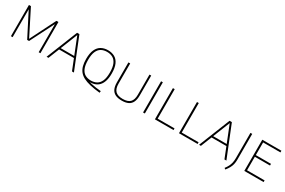

<svg xmlns="http://www.w3.org/2000/svg" viewBox="120 -1818 4714 3171"><g transform="rotate(30 2476.5 -232.5)"><path d="M98 0V-595H136L386.5 -99H373L622 -595H660.5V0H627.5V-565.5H642.5L397 -81H361L113.5 -565H130.5V0Z M778 0 1016 -595H1060.5L1299.5 0H1262.5L1033 -576.5H1043L813.5 0ZM884.5 -208 894 -240H1183L1192 -208Z M1833 77Q1724 66 1644 47.2Q1564 28.5 1509.5 -0.2Q1455 -29 1422.5 -70.5Q1390 -112 1375.5 -168Q1361 -224 1361 -297Q1361 -406.5 1392 -473.8Q1423 -541 1478 -571.5Q1533 -602 1605 -602Q1678.5 -602 1733.5 -571.5Q1788.5 -541 1818.8 -473.8Q1849 -406.5 1849 -297Q1849 -215.5 1830.5 -155.5Q1812 -95.5 1776 -57.8Q1740 -20 1688 -5Q1636 10 1568.5 2L1569 -9Q1605 6.5 1650.2 17Q1695.5 27.5 1743.8 34Q1792 40.5 1837 44ZM1605 -25Q1667.5 -25 1714.5 -51Q1761.5 -77 1787.8 -136.2Q1814 -195.5 1814 -296Q1814 -398 1787.8 -458Q1761.5 -518 1714.5 -544Q1667.5 -570 1605 -570Q1543 -570 1496.2 -544.2Q1449.5 -518.5 1423.2 -459Q1397 -399.5 1397 -299Q1397 -197 1423.2 -137Q1449.5 -77 1496.2 -51Q1543 -25 1605 -25Z M2213 7Q2138.5 7 2090.2 -16.5Q2042 -40 2018.5 -89.2Q1995 -138.5 1995 -215.5V-595H2029V-211Q2029 -114 2073.2 -69.5Q2117.5 -25 2213 -25Q2309.5 -25 2353.2 -69.5Q2397 -114 2397 -211V-595H2430V-215.5Q2430 -138.5 2407 -89.2Q2384 -40 2335.8 -16.5Q2287.5 7 2213 7Z M2618 0V-595H2652V0Z M2844 0V-595H2878V-32H3199.5V0Z M3303 0V-595H3337V-32H3658.5V0Z M3685.5 0 3923.5 -595H3968L4207 0H4170L3940.5 -576.5H3950.5L3721 0ZM3792 -208 3801.5 -240H4090.5L4099.5 -208Z M4265.5 137 4241.5 119.5Q4270 82.5 4287.8 48Q4305.5 13.5 4314 -25.5Q4322.5 -64.5 4322.5 -115V-595H4356.5V-103.5Q4356.5 -54 4347 -14.8Q4337.5 24.5 4317.2 60.8Q4297 97 4265.5 137Z M4548.5 0V-595H4912.5V-563H4582.5V-32H4917V0ZM4572.5 -289.5V-321.5H4872V-289.5Z"/></g></svg>

Font: Encode Sans SC Thin
Style: Regular
Weight: 250
Designer: Multiple Designers
Foundry: Impallari Type
Version: Version 3.002